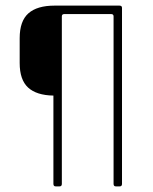

<svg xmlns="http://www.w3.org/2000/svg" viewBox="-20 -663 544 683"><path d="M192 0H178Q170 0 170 -9V-323Q110 -324 80 -351.5Q50 -379 50 -439V-527Q50 -588 81 -615.5Q112 -643 174 -643H405Q414 -643 414 -635V-9Q414 0 406 0H392Q384 0 384 -9V-605Q384 -613 375 -613H209Q200 -613 200 -605V-9Q200 0 192 0Z"/></svg>

Font: Rajdhani Light
Style: Regular
Weight: 300
Designer: Satya Rajpurohit, Jyotish Sonowal
Foundry: Indian Type Foundry
Version: Version 1.201;PS 1.0;hotconv 1.0.78;makeotf.lib2.5.61930; tt